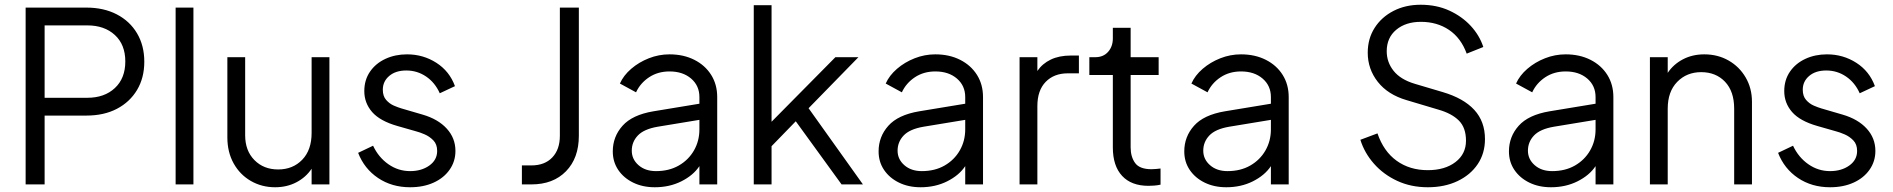

<svg xmlns="http://www.w3.org/2000/svg" viewBox="-20 -777 7977 809"><path d="M88 0H168V-290H344Q418 -290 472.5 -318.5Q527 -347 557.5 -398Q588 -449 588 -517Q588 -585 557.5 -636.5Q527 -688 472 -716.5Q417 -745 344 -745H88ZM168 -365V-670H348Q420 -670 464 -629.5Q508 -589 508 -518Q508 -447 464 -406Q420 -365 348 -365Z M720 0H795V-745H720Z M1139 12Q1189 12 1229 -9Q1269 -30 1293 -66V0H1368V-536H1293V-217Q1293 -145 1253.5 -104Q1214 -63 1152 -63Q1091 -63 1052 -102.5Q1013 -142 1013 -207V-536H938V-198Q938 -136 964.5 -88.5Q991 -41 1037 -14.5Q1083 12 1139 12Z M1708 12Q1764 12 1807 -7.5Q1850 -27 1874.5 -62Q1899 -97 1899 -141Q1899 -195 1862.5 -235Q1826 -275 1761 -294L1672 -320Q1658 -324 1639.5 -332Q1621 -340 1607 -356Q1593 -372 1593 -399Q1593 -434 1620 -457Q1647 -480 1692 -480Q1738 -480 1775.5 -454.5Q1813 -429 1833 -384L1897 -414Q1874 -477 1818.5 -512.5Q1763 -548 1695 -548Q1645 -548 1604 -529Q1563 -510 1539 -475Q1515 -440 1515 -393Q1515 -343 1548 -305Q1581 -267 1655 -246L1732 -224Q1748 -220 1769 -211Q1790 -202 1806 -185.5Q1822 -169 1822 -141Q1822 -103 1789 -79.5Q1756 -56 1708 -56Q1658 -56 1616.5 -85Q1575 -114 1552 -163L1489 -133Q1515 -66 1573 -27Q1631 12 1708 12Z M2179 0H2219Q2311 0 2365 -55.5Q2419 -111 2419 -205V-745H2339V-205Q2339 -147 2307 -113.5Q2275 -80 2219 -80H2179Z M2739 12Q2801 12 2851 -13Q2901 -38 2927 -77V0H3002V-368Q3002 -421 2976.5 -461.5Q2951 -502 2905.5 -525Q2860 -548 2801 -548Q2756 -548 2714 -531.5Q2672 -515 2639.5 -487Q2607 -459 2592 -425L2660 -388Q2678 -427 2715 -451.5Q2752 -476 2801 -476Q2857 -476 2892 -446Q2927 -416 2927 -368V-340L2733 -308Q2644 -293 2603 -247Q2562 -201 2562 -139Q2562 -95 2585 -61Q2608 -27 2648 -7.5Q2688 12 2739 12ZM2642 -142Q2642 -179 2667.5 -206Q2693 -233 2751 -243L2927 -272V-232Q2927 -183 2904 -143Q2881 -103 2840 -79.5Q2799 -56 2744 -56Q2699 -56 2670.5 -81Q2642 -106 2642 -142Z M3156 0H3231V-161L3333 -266L3526 0H3616L3387 -321L3597 -536H3500L3231 -264V-755H3156Z M3859 12Q3921 12 3971 -13Q4021 -38 4047 -77V0H4122V-368Q4122 -421 4096.5 -461.5Q4071 -502 4025.5 -525Q3980 -548 3921 -548Q3876 -548 3834 -531.5Q3792 -515 3759.5 -487Q3727 -459 3712 -425L3780 -388Q3798 -427 3835 -451.5Q3872 -476 3921 -476Q3977 -476 4012 -446Q4047 -416 4047 -368V-340L3853 -308Q3764 -293 3723 -247Q3682 -201 3682 -139Q3682 -95 3705 -61Q3728 -27 3768 -7.5Q3808 12 3859 12ZM3762 -142Q3762 -179 3787.5 -206Q3813 -233 3871 -243L4047 -272V-232Q4047 -183 4024 -143Q4001 -103 3960 -79.5Q3919 -56 3864 -56Q3819 -56 3790.5 -81Q3762 -106 3762 -142Z M4276 0H4351V-330Q4351 -396 4386 -432Q4421 -468 4479 -468H4526V-543H4492Q4443 -543 4407.5 -526Q4372 -509 4351 -478V-536H4276Z M4819 6Q4828 6 4843 5Q4858 4 4870 1V-67Q4862 -66 4851 -65Q4840 -64 4832 -64Q4782 -64 4763 -90Q4744 -116 4744 -156V-461H4862V-536H4744V-660H4669V-615Q4669 -581 4649 -558.5Q4629 -536 4595 -536H4570V-461H4669V-156Q4669 -78 4708 -36Q4747 6 4819 6Z M5147 12Q5209 12 5259 -13Q5309 -38 5335 -77V0H5410V-368Q5410 -421 5384.5 -461.5Q5359 -502 5313.5 -525Q5268 -548 5209 -548Q5164 -548 5122 -531.5Q5080 -515 5047.5 -487Q5015 -459 5000 -425L5068 -388Q5086 -427 5123 -451.5Q5160 -476 5209 -476Q5265 -476 5300 -446Q5335 -416 5335 -368V-340L5141 -308Q5052 -293 5011 -247Q4970 -201 4970 -139Q4970 -95 4993 -61Q5016 -27 5056 -7.5Q5096 12 5147 12ZM5050 -142Q5050 -179 5075.5 -206Q5101 -233 5159 -243L5335 -272V-232Q5335 -183 5312 -143Q5289 -103 5248 -79.5Q5207 -56 5152 -56Q5107 -56 5078.5 -81Q5050 -106 5050 -142Z M5996 12Q6067 12 6121.5 -14Q6176 -40 6206.5 -85.5Q6237 -131 6237 -191Q6237 -265 6192 -314Q6147 -363 6059 -389L5941 -424Q5881 -442 5852 -478.5Q5823 -515 5823 -561Q5823 -618 5863 -651.5Q5903 -685 5967 -685Q6035 -685 6085.5 -651Q6136 -617 6160 -551L6230 -579Q6214 -628 6177 -668Q6140 -708 6086.5 -732.5Q6033 -757 5966 -757Q5902 -757 5851.5 -731Q5801 -705 5772 -659.5Q5743 -614 5743 -555Q5743 -486 5785.5 -432Q5828 -378 5907 -355L6041 -315Q6097 -299 6127 -269Q6157 -239 6157 -184Q6157 -128 6112.5 -94Q6068 -60 5996 -60Q5920 -60 5865 -99.5Q5810 -139 5784 -215L5712 -188Q5729 -133 5769 -87.5Q5809 -42 5867 -15Q5925 12 5996 12Z M6515 12Q6577 12 6627 -13Q6677 -38 6703 -77V0H6778V-368Q6778 -421 6752.5 -461.5Q6727 -502 6681.5 -525Q6636 -548 6577 -548Q6532 -548 6490 -531.5Q6448 -515 6415.5 -487Q6383 -459 6368 -425L6436 -388Q6454 -427 6491 -451.5Q6528 -476 6577 -476Q6633 -476 6668 -446Q6703 -416 6703 -368V-340L6509 -308Q6420 -293 6379 -247Q6338 -201 6338 -139Q6338 -95 6361 -61Q6384 -27 6424 -7.5Q6464 12 6515 12ZM6418 -142Q6418 -179 6443.5 -206Q6469 -233 6527 -243L6703 -272V-232Q6703 -183 6680 -143Q6657 -103 6616 -79.5Q6575 -56 6520 -56Q6475 -56 6446.5 -81Q6418 -106 6418 -142Z M6932 0H7007V-319Q7007 -391 7047 -432Q7087 -473 7148 -473Q7210 -473 7248.5 -432.5Q7287 -392 7287 -319V0H7362V-348Q7362 -405 7335.5 -450.5Q7309 -496 7263.5 -522Q7218 -548 7161 -548Q7111 -548 7071 -527Q7031 -506 7007 -470V-536H6932Z M7691 12Q7747 12 7790 -7.5Q7833 -27 7857.5 -62Q7882 -97 7882 -141Q7882 -195 7845.5 -235Q7809 -275 7744 -294L7655 -320Q7641 -324 7622.5 -332Q7604 -340 7590 -356Q7576 -372 7576 -399Q7576 -434 7603 -457Q7630 -480 7675 -480Q7721 -480 7758.5 -454.5Q7796 -429 7816 -384L7880 -414Q7857 -477 7801.5 -512.5Q7746 -548 7678 -548Q7628 -548 7587 -529Q7546 -510 7522 -475Q7498 -440 7498 -393Q7498 -343 7531 -305Q7564 -267 7638 -246L7715 -224Q7731 -220 7752 -211Q7773 -202 7789 -185.5Q7805 -169 7805 -141Q7805 -103 7772 -79.5Q7739 -56 7691 -56Q7641 -56 7599.5 -85Q7558 -114 7535 -163L7472 -133Q7498 -66 7556 -27Q7614 12 7691 12Z"/></svg>

Font: Plus Jakarta Sans
Style: Regular
Weight: 400
Designer: Gumpita Rahayu
Foundry: Tokotype
Version: Version 2.004; ttfautohint (v1.8.3)